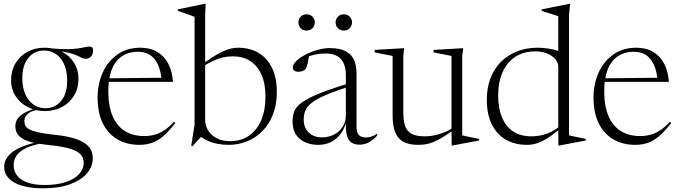

<svg xmlns="http://www.w3.org/2000/svg" viewBox="-20 -755 3591 1014"><path d="M208 239.5Q157.5 239.5 119 231.5Q80.5 223.5 54.5 208.5Q28.5 193.5 15.2 172.5Q2 151.5 2 126Q2 103.5 13.5 83.2Q25 63 48.2 46Q71.5 29 107 15.8Q142.5 2.5 190.5 -7L227 -13.5L214 0Q154.5 9.5 119 26.5Q83.5 43.5 67.8 66.2Q52 89 52 116.5Q52 149.5 70.8 173Q89.5 196.5 125.8 209.2Q162 222 215 222Q279 222 325.5 207Q372 192 397 165.2Q422 138.5 422 103.5Q422 84 412.2 68.8Q402.5 53.5 380.2 42.2Q358 31 321.2 23Q284.5 15 230 10Q179 5 146 -4Q113 -13 94.5 -25.8Q76 -38.5 68.5 -54.5Q61 -70.5 61 -88.5Q61 -122.5 90.2 -146.2Q119.5 -170 175 -183.5L181.5 -175.5Q140.5 -168.5 124.5 -152Q108.5 -135.5 108.5 -116Q108.5 -102 114.2 -90.8Q120 -79.5 136.8 -71Q153.5 -62.5 185.2 -55.5Q217 -48.5 269 -43Q324 -37.5 362.5 -26.8Q401 -16 424.8 -0.8Q448.5 14.5 459.2 34.8Q470 55 470 81Q470 125.5 438.5 161.5Q407 197.5 348.5 218.5Q290 239.5 208 239.5ZM217.5 -168.5Q167.5 -168.5 126.8 -189.5Q86 -210.5 62.2 -247.2Q38.5 -284 38.5 -331.5Q38.5 -381.5 61.5 -420.2Q84.5 -459 124.5 -481Q164.5 -503 214.5 -503Q253 -503 285.8 -491Q318.5 -479 342.8 -457Q367 -435 380.8 -405.2Q394.5 -375.5 394.5 -339.5Q394.5 -290 371.5 -251.2Q348.5 -212.5 308.5 -190.5Q268.5 -168.5 217.5 -168.5ZM224.5 -183.5Q273.5 -185 305.2 -225Q337 -265 334.5 -338Q332.5 -408 298 -448.8Q263.5 -489.5 208 -488Q159.5 -487 127.8 -446.8Q96 -406.5 98 -334Q100 -264.5 134.8 -223.2Q169.5 -182 224.5 -183.5ZM266 -486 249.5 -499.5Q301.5 -495 336.2 -495.5Q371 -496 393 -499.2Q415 -502.5 429 -505.8Q443 -509 454 -509Q462.5 -509 467 -504Q471.5 -499 471.5 -488.5Q471.5 -468 460.2 -456.2Q449 -444.5 432.5 -444.5Q422 -444.5 411.2 -450Q400.5 -455.5 384 -463Q367.5 -470.5 339.2 -477.2Q311 -484 266 -486Z M721.5 -503Q774.5 -503 811.8 -480.2Q849 -457.5 869.5 -417Q890 -376.5 893.5 -322.5H546V-341.5L854 -344.5L834 -330Q829.5 -380 814 -413.8Q798.5 -447.5 772.5 -464.5Q746.5 -481.5 709.5 -481.5Q657 -481.5 621.8 -456.5Q586.5 -431.5 569.2 -385Q552 -338.5 552 -273.5Q552 -195 574.5 -142.2Q597 -89.5 639.5 -63Q682 -36.5 742 -36.5Q772 -36.5 797.8 -43.8Q823.5 -51 848.5 -67.5Q873.5 -84 899 -112L906 -106Q873.5 -63 844 -37.5Q814.5 -12 783.8 -1Q753 10 716 10Q650.5 10 600.8 -18.8Q551 -47.5 523.2 -103.2Q495.5 -159 495.5 -240Q495.5 -311.5 522.2 -371.2Q549 -431 599.8 -467Q650.5 -503 721.5 -503Z M1022 -49 1061 -53 996.5 17 990 15 1007.5 -95.5V-666Q1001 -668.5 987.8 -673.5Q974.5 -678.5 956.8 -684.8Q939 -691 919.5 -698V-705.5L1061 -735H1066L1063.5 -670.5V-121Q1063.5 -92 1079 -66.5Q1094.5 -41 1124.2 -25.2Q1154 -9.5 1195.5 -9.5Q1254 -9.5 1295.8 -38.8Q1337.5 -68 1359.8 -120.8Q1382 -173.5 1382 -244.5Q1382 -313 1361 -360.5Q1340 -408 1301.5 -432.8Q1263 -457.5 1210 -457.5Q1183 -457.5 1157.2 -451.8Q1131.5 -446 1102.2 -432Q1073 -418 1035.5 -393L1030.5 -402Q1070 -432 1100.5 -451.8Q1131 -471.5 1154.8 -482.5Q1178.5 -493.5 1198.2 -498.2Q1218 -503 1236 -503Q1301 -503 1347 -474.8Q1393 -446.5 1417.5 -394.5Q1442 -342.5 1442 -270.5Q1442 -204 1422 -151.8Q1402 -99.5 1366.8 -63.5Q1331.5 -27.5 1285.5 -8.8Q1239.5 10 1187 10Q1155.5 10 1125.2 3.8Q1095 -2.5 1068.8 -15.5Q1042.5 -28.5 1022 -49Z M1830 -317 1832 -299.5Q1749.5 -274.5 1700 -253Q1650.5 -231.5 1625.5 -211.5Q1600.5 -191.5 1592.2 -170.2Q1584 -149 1584 -124.5Q1584 -80 1610.8 -54.8Q1637.5 -29.5 1681 -29.5Q1715.5 -29.5 1744 -44.2Q1772.5 -59 1789.5 -85.2Q1806.5 -111.5 1806.5 -146V-358.5Q1806.5 -412.5 1781 -442.5Q1755.5 -472.5 1696.5 -472.5Q1669 -472.5 1640.8 -466.2Q1612.5 -460 1583 -447L1613 -465.5Q1610.5 -448.5 1607.5 -433Q1604.5 -417.5 1600.8 -406.2Q1597 -395 1592.5 -389.5Q1587 -383 1576.8 -379.5Q1566.5 -376 1556 -376Q1542 -376 1534.2 -381.8Q1526.5 -387.5 1526.5 -398.5Q1526.5 -415.5 1545.8 -433.8Q1565 -452 1595 -467.2Q1625 -482.5 1658.5 -491.8Q1692 -501 1720.5 -501Q1774.5 -501 1805.8 -484.5Q1837 -468 1850 -437.5Q1863 -407 1863 -366V-83.5Q1863 -63 1869.2 -51Q1875.5 -39 1886.2 -34Q1897 -29 1910 -29Q1926 -29 1939.5 -33Q1953 -37 1971.5 -48.5V-38Q1947 -12.5 1925.2 -1.8Q1903.5 9 1879.5 9Q1852.5 9 1835.8 -2.2Q1819 -13.5 1812 -40.5Q1805 -67.5 1806.5 -114.5L1809.5 -116.5Q1800 -75.5 1778.5 -47.2Q1757 -19 1727 -4.5Q1697 10 1662.5 10Q1600.5 10 1562.8 -22Q1525 -54 1525 -115Q1525 -145.5 1535.2 -169.5Q1545.5 -193.5 1576.5 -215.5Q1607.5 -237.5 1668.2 -262Q1729 -286.5 1830 -317ZM1599 -593.5Q1579.5 -593.5 1567.8 -606.5Q1556 -619.5 1556 -636.5Q1556 -653.5 1567.8 -666.5Q1579.5 -679.5 1599 -679.5Q1619 -679.5 1630.8 -666.5Q1642.5 -653.5 1642.5 -636.5Q1642.5 -619.5 1630.8 -606.5Q1619 -593.5 1599 -593.5ZM1796 -593.5Q1776 -593.5 1764.2 -606.5Q1752.5 -619.5 1752.5 -636.5Q1752.5 -653.5 1764.2 -666.5Q1776 -679.5 1796 -679.5Q1815.5 -679.5 1827.2 -666.5Q1839 -653.5 1839 -636.5Q1839 -619.5 1827.2 -606.5Q1815.5 -593.5 1796 -593.5Z M2110 -158.5Q2110 -112 2121.2 -85Q2132.5 -58 2157.2 -46.5Q2182 -35 2223.5 -35Q2263.5 -35 2304.8 -48.2Q2346 -61.5 2376 -83L2381.5 -73Q2346.5 -47.5 2320 -31.2Q2293.5 -15 2271.8 -6Q2250 3 2230.2 6.5Q2210.5 10 2189 10Q2116.5 10 2085 -26.5Q2053.5 -63 2053.5 -146V-459.5L1958.5 -478.5V-491.5L2114.5 -500.5L2110 -461ZM2365.5 13.5 2364.5 -71.5V-459.5L2270 -478.5V-491.5L2426.5 -500.5L2421 -461V-40.5Q2425.5 -39 2436.8 -36.5Q2448 -34 2462 -31.2Q2476 -28.5 2488.8 -25.8Q2501.5 -23 2509.5 -21.5V-13L2369.5 13.5Z M2928.5 -400.5Q2928.5 -435 2894.2 -459.2Q2860 -483.5 2806 -483.5Q2745 -483.5 2701.2 -454.8Q2657.5 -426 2634.2 -373.8Q2611 -321.5 2611 -250.5Q2611 -184 2631 -135.5Q2651 -87 2690 -61Q2729 -35 2787.5 -35Q2829.5 -35 2871.5 -50.2Q2913.5 -65.5 2956.5 -105L2961.5 -96Q2923.5 -62 2894.8 -41Q2866 -20 2843 -9Q2820 2 2801 6Q2782 10 2764 10Q2698 10 2650.2 -18.2Q2602.5 -46.5 2576.8 -99.5Q2551 -152.5 2551 -227.5Q2551 -293 2571.2 -344.2Q2591.5 -395.5 2628 -430.8Q2664.5 -466 2713.2 -484.5Q2762 -503 2818.5 -503Q2844 -503 2869.5 -499.5Q2895 -496 2919.8 -489Q2944.5 -482 2966 -470.5L2928.5 -459V-669.5Q2922.5 -672 2907 -676.8Q2891.5 -681.5 2873.2 -687.2Q2855 -693 2840.5 -697.5V-705.5L2987.5 -735H2991L2985 -674V-40.5Q2989.5 -39 3000.8 -36.5Q3012 -34 3026 -31.2Q3040 -28.5 3052.8 -25.8Q3065.5 -23 3073.5 -21.5V-13L2933.5 13.5H2929L2928.5 -66Z M3340.5 -503Q3393.5 -503 3430.8 -480.2Q3468 -457.5 3488.5 -417Q3509 -376.5 3512.5 -322.5H3165V-341.5L3473 -344.5L3453 -330Q3448.5 -380 3433 -413.8Q3417.5 -447.5 3391.5 -464.5Q3365.5 -481.5 3328.5 -481.5Q3276 -481.5 3240.8 -456.5Q3205.5 -431.5 3188.2 -385Q3171 -338.5 3171 -273.5Q3171 -195 3193.5 -142.2Q3216 -89.5 3258.5 -63Q3301 -36.5 3361 -36.5Q3391 -36.5 3416.8 -43.8Q3442.5 -51 3467.5 -67.5Q3492.5 -84 3518 -112L3525 -106Q3492.5 -63 3463 -37.5Q3433.5 -12 3402.8 -1Q3372 10 3335 10Q3269.5 10 3219.8 -18.8Q3170 -47.5 3142.2 -103.2Q3114.5 -159 3114.5 -240Q3114.5 -311.5 3141.2 -371.2Q3168 -431 3218.8 -467Q3269.5 -503 3340.5 -503Z"/></svg>

Font: Newsreader 60pt Light
Style: Regular
Weight: 300
Designer: Hugues Gentile
Foundry: Production Type
Version: Version 1.003